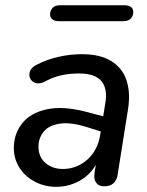

<svg xmlns="http://www.w3.org/2000/svg" viewBox="-20 -703 561 732"><path d="M32.7 -138.4Q32.7 -192 64 -232.1Q95.3 -272.3 157.5 -286Q219.7 -299.8 307.7 -276.9L388.1 -255.7L379.3 -197.1L317.5 -216.5Q253.3 -237.6 210.3 -231.8Q167.3 -226.1 147 -201.5Q126.7 -177 126.7 -144.1Q126.7 -104.2 153.5 -81.5Q180.2 -58.8 219.3 -58.8Q272.5 -58.8 312.6 -94.2Q352.7 -129.5 362.2 -189.7L381.6 -310.6Q390.7 -365.5 366.2 -394.2Q341.7 -422.9 281.5 -422.9Q252.3 -422.9 226.3 -418.4Q200.3 -413.8 174.9 -403.7Q164.4 -398.8 147.9 -390.8Q124.3 -379.3 107 -390.7Q89.7 -402.1 92.4 -423.4Q95.1 -444.6 122.3 -457.4Q160 -476.9 204.4 -486.6Q248.8 -496.4 292.3 -496.4Q361.6 -496.4 404.2 -470.1Q446.8 -443.9 462.4 -396.7Q478 -349.5 468 -286.3L428.9 -39.4Q426 -16.3 412.8 -4.5Q399.6 7.3 377.7 7.3Q356.4 7.3 346.6 -6.3Q336.7 -19.9 340.6 -45.3L352.5 -121L360.6 -108.5Q340.3 -50.4 294.8 -20.6Q249.2 9.3 193.7 9.3Q150.9 9.3 113.6 -10Q76.4 -29.3 54.5 -63.1Q32.7 -97 32.7 -138.4ZM171 -647.7Q171 -663.7 180.8 -673.3Q190.5 -682.9 207.8 -682.9H455.2Q470.8 -682.9 479.4 -676.2Q488.1 -669.5 488.1 -657.5Q488.1 -641.5 478.3 -631.9Q468.5 -622.3 451.3 -622.3H203.9Q188.2 -622.3 179.6 -629.5Q171 -636.6 171 -647.7Z"/></svg>

Font: SN Pro Thin
Style: Italic
Weight: 200
Italic angle: -9°
Designer: Tobias Whetton
Foundry: Supernotes
Version: Version 1.003;Glyphs 3.3 (3324)